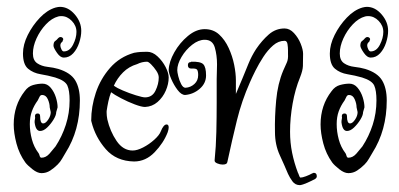

<svg xmlns="http://www.w3.org/2000/svg" viewBox="-20 -477 1163 560"><path d="M101 28Q89 28 74.5 16.5Q60 5 54 -3Q36 -28 28 -58.5Q20 -89 20 -114Q20 -170 52 -211Q62 -225 76.5 -229Q91 -233 104 -233Q118 -233 128 -221Q138 -209 143 -193Q148 -177 148 -164L144 -150Q144 -141 136 -128Q128 -115 117.5 -105Q107 -95 97 -95Q84 -95 81 -120V-122Q81 -126 82 -130Q83 -134 82 -138Q82 -146 90 -146Q97 -146 97 -138Q97 -117 106 -117Q113 -117 120.5 -128Q128 -139 128 -150L125 -164Q125 -175 119.5 -187.5Q114 -200 103 -200Q98 -200 95.5 -195Q93 -190 90 -184Q79 -169 73 -152.5Q67 -136 67 -115Q67 -93 73 -70.5Q79 -48 92 -31Q94 -29 95.5 -23Q97 -17 101 -17Q114 -17 124.5 -29Q135 -41 142 -50Q161 -79 172 -113Q183 -147 183 -184Q183 -213 176.5 -227.5Q170 -242 141 -251Q120 -257 98.5 -260.5Q77 -264 62 -276.5Q47 -289 47 -321Q47 -347 61 -375Q75 -403 96.5 -425.5Q118 -448 142 -455Q150 -457 155 -457Q179 -457 198 -435Q217 -413 217 -387Q217 -371 211 -352.5Q205 -334 193.5 -321.5Q182 -309 166 -309Q156 -309 146.5 -322.5Q137 -336 136 -343Q136 -354 140.5 -357Q145 -360 150 -366Q153 -369 156 -369Q161 -369 163.5 -365.5Q166 -362 162 -357L164 -358Q160 -354 158 -351.5Q156 -349 156 -344Q156 -340 159 -333.5Q162 -327 166 -327Q183 -327 193 -346.5Q203 -366 203 -384Q203 -402 189.5 -416Q176 -430 159 -430Q153 -430 150 -429Q131 -424 114 -406Q97 -388 86.5 -365Q76 -342 76 -321Q76 -301 88.5 -292.5Q101 -284 118.5 -282Q136 -280 150 -276Q186 -265 199.5 -242.5Q213 -220 213 -184Q213 -97 171 -31Q166 -23 161 -14Q156 -5 148 3Q138 13 126.5 20.5Q115 28 101 28Z M371 -6Q319 -7 288.5 -42Q258 -77 247 -121L246 -125Q246 -166 259.5 -206.5Q273 -247 301 -279Q329 -311 371 -323Q382 -325 390.5 -325.5Q399 -326 409 -326Q425 -326 439.5 -312.5Q454 -299 463 -281.5Q472 -264 472 -251Q472 -232 463.5 -212.5Q455 -193 439.5 -179.5Q424 -166 403 -165Q393 -165 373 -172.5Q353 -180 333 -190.5Q313 -201 304 -208Q299 -195 296 -181Q293 -167 291 -153V-148Q291 -144 291.5 -139Q292 -134 293 -129Q301 -94 320 -66Q339 -38 367 -38Q380 -38 397.5 -47Q415 -56 430 -69.5Q445 -83 449 -94Q457 -114 466 -114Q472 -114 472 -105Q472 -100 469 -91Q457 -60 431 -33Q405 -6 371 -6ZM403 -193Q424 -193 433.5 -212.5Q443 -232 443 -251Q443 -260 436 -270.5Q429 -281 421 -289Q413 -297 409 -297Q394 -297 380 -290Q356 -283 339 -266Q322 -249 312 -227Q313 -227 315 -225Q320 -221 338.5 -213Q357 -205 376.5 -199Q396 -193 403 -193Z M855 63Q841 63 833 52Q825 41 820 30Q810 6 796 -24.5Q782 -55 782 -92Q781 -136 785.5 -184.5Q790 -233 806 -271Q812 -285 816.5 -294.5Q821 -304 820 -320V-330Q820 -339 818.5 -348.5Q817 -358 810 -358Q792 -358 776.5 -344.5Q761 -331 748 -311Q735 -291 725 -271Q715 -251 709 -237Q685 -183 671 -126Q657 -69 643 -4Q642 3 629 3Q622 3 613.5 -0.5Q605 -4 606 -10Q610 -49 611 -92Q612 -135 612 -178V-247Q612 -256 612.5 -267Q613 -278 613 -289Q613 -316 606.5 -338.5Q600 -361 577 -361Q559 -361 540.5 -346.5Q522 -332 509.5 -311Q497 -290 497 -272Q497 -267 500 -254.5Q503 -242 508.5 -231.5Q514 -221 521 -221Q536 -222 547 -232Q558 -242 558 -258Q558 -269 555 -273.5Q552 -278 538 -277Q528 -277 528 -287Q528 -296 537 -296V-297Q565 -298 573 -289.5Q581 -281 581 -257Q581 -234 562.5 -218Q544 -202 520 -200Q509 -200 498 -214.5Q487 -229 479.5 -246.5Q472 -264 472 -273Q473 -297 488.5 -324.5Q504 -352 528 -372Q552 -392 577 -392Q602 -392 619 -376.5Q636 -361 647 -337Q658 -313 663 -288Q668 -263 668 -243V-203L687 -248Q696 -270 705 -292Q714 -314 727 -334Q744 -359 764 -376.5Q784 -394 810 -394Q825 -394 837.5 -380.5Q850 -367 857 -349.5Q864 -332 864 -320Q864 -298 863.5 -284.5Q863 -271 855 -251Q841 -217 833.5 -175Q826 -133 826 -93Q826 -61 832 -31.5Q838 -2 849 27Q850 28 852 34Q854 40 856 41Q862 41 872.5 37Q883 33 890 29Q894 27 895 27Q904 27 904 37Q904 42 899 45Q890 50 876.5 56Q863 62 855 63Z M996 28Q984 28 969.5 16.5Q955 5 949 -3Q931 -28 923 -58.5Q915 -89 915 -114Q915 -170 947 -211Q957 -225 971.5 -229Q986 -233 999 -233Q1013 -233 1023 -221Q1033 -209 1038 -193Q1043 -177 1043 -164L1039 -150Q1039 -141 1031 -128Q1023 -115 1012.5 -105Q1002 -95 992 -95Q979 -95 976 -120V-122Q976 -126 977 -130Q978 -134 977 -138Q977 -146 985 -146Q992 -146 992 -138Q992 -117 1001 -117Q1008 -117 1015.5 -128Q1023 -139 1023 -150L1020 -164Q1020 -175 1014.5 -187.5Q1009 -200 998 -200Q993 -200 990.5 -195Q988 -190 985 -184Q974 -169 968 -152.5Q962 -136 962 -115Q962 -93 968 -70.5Q974 -48 987 -31Q989 -29 990.5 -23Q992 -17 996 -17Q1009 -17 1019.5 -29Q1030 -41 1037 -50Q1056 -79 1067 -113Q1078 -147 1078 -184Q1078 -213 1071.5 -227.5Q1065 -242 1036 -251Q1015 -257 993.5 -260.5Q972 -264 957 -276.5Q942 -289 942 -321Q942 -347 956 -375Q970 -403 991.5 -425.5Q1013 -448 1037 -455Q1045 -457 1050 -457Q1074 -457 1093 -435Q1112 -413 1112 -387Q1112 -371 1106 -352.5Q1100 -334 1088.5 -321.5Q1077 -309 1061 -309Q1051 -309 1041.5 -322.5Q1032 -336 1031 -343Q1031 -354 1035.5 -357Q1040 -360 1045 -366Q1048 -369 1051 -369Q1056 -369 1058.5 -365.5Q1061 -362 1057 -357L1059 -358Q1055 -354 1053 -351.5Q1051 -349 1051 -344Q1051 -340 1054 -333.5Q1057 -327 1061 -327Q1078 -327 1088 -346.5Q1098 -366 1098 -384Q1098 -402 1084.5 -416Q1071 -430 1054 -430Q1048 -430 1045 -429Q1026 -424 1009 -406Q992 -388 981.5 -365Q971 -342 971 -321Q971 -301 983.5 -292.5Q996 -284 1013.5 -282Q1031 -280 1045 -276Q1081 -265 1094.5 -242.5Q1108 -220 1108 -184Q1108 -97 1066 -31Q1061 -23 1056 -14Q1051 -5 1043 3Q1033 13 1021.5 20.5Q1010 28 996 28Z"/></svg>

Font: Ruge Boogie
Style: Regular
Weight: 400
Designer: Robert E. Leuschke
Foundry: Robert E. Leuschke
Version: Version 1.010; ttfautohint (v1.8.3)